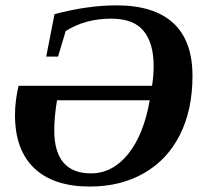

<svg xmlns="http://www.w3.org/2000/svg" viewBox="-20 -682 762 712"><path d="M392.6 -612.8Q295.9 -612.8 223.6 -566.9L195.3 -472.2H151.4L182.1 -629.4Q304.2 -662.1 412.1 -662.1Q551.3 -662.1 622.6 -596.4Q693.8 -530.8 693.8 -400.4Q693.8 -274.4 647 -181.6Q600.1 -88.9 513.4 -39.6Q426.8 9.8 313.5 9.8Q178.7 9.8 107.2 -58.1Q35.6 -126 35.6 -255.4Q35.6 -307.6 48.8 -363.8H543.9Q549.8 -403.3 549.8 -437Q549.8 -522 512.5 -567.4Q475.1 -612.8 392.6 -612.8ZM317.4 -39.1Q397.5 -39.1 455.3 -111.1Q513.2 -183.1 535.2 -310.1H191.4Q181.2 -248.5 181.2 -199.2Q181.2 -39.1 317.4 -39.1Z"/></svg>

Font: Tinos
Style: Bold Italic
Weight: 700
Italic angle: -16.333°
Designer: Steve Matteson
Foundry: Monotype Imaging Inc.
Version: Version 1.23